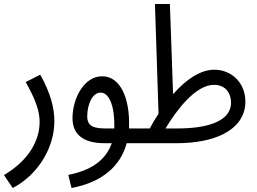

<svg xmlns="http://www.w3.org/2000/svg" viewBox="-47 -714 1290 964"><path d="M17 230C148 161 226 24 226 -106C226 -171 207 -247 155 -339L82 -302C130 -217 152 -157 152 -103C152 -9 99 90 -27 165Z M312 230C465 201 558 121 589 5H657C684 5 706 -4 706 -34C706 -61 689 -69 666 -69H601C601 -72 601 -75 601 -78C605 -224 556 -331 466 -331C374 -331 317 -219 317 -120C317 -43 367 5 477 5H514C490 74 431 138 296 164ZM488 -69C428 -69 391 -77 391 -130C391 -188 416 -249 458 -249C503 -249 529 -177 527 -76C527 -74 527 -71 527 -69Z M656 5H839C935 5 1016 -11 1075 -41C1145 -77 1185 -132 1185 -204C1185 -299 1115 -364 1029 -364C958 -364 885 -313 822 -241L806 -694H731L749 -143C733 -119 718 -94 705 -69H665ZM1027 -288C1090 -288 1113 -241 1113 -199C1113 -101 986 -69 843 -69H784C835 -154 932 -288 1027 -288Z"/></svg>

Font: Noto Sans Arabic UI XCn
Style: Regular
Weight: 400
Width: 2
Designer: Monotype Design Team, Nadine Chahine and Nizar Qandah
Foundry: Monotype Imaging Inc.
Version: Version 2.010